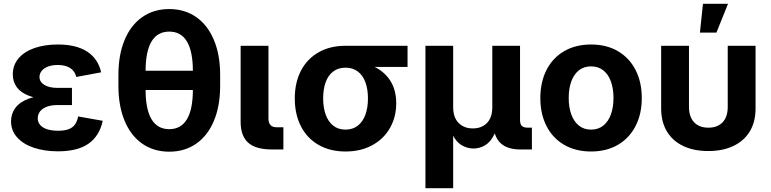

<svg xmlns="http://www.w3.org/2000/svg" viewBox="-20 -787 4061 1011"><path d="M38.1 -148.4Q38.1 -188 60.8 -218.8Q83.5 -249.5 131.3 -267.6Q179.2 -285.6 252 -285.6H358.9V-233.9H283.2Q250.5 -233.9 226.8 -225.1Q203.1 -216.3 190.9 -200.4Q178.7 -184.6 178.7 -164.1Q178.7 -144.5 190.9 -129.6Q203.1 -114.7 227.3 -106.7Q251.5 -98.6 286.1 -98.6Q319.8 -98.6 341.3 -106.7Q362.8 -114.7 374.5 -131.1Q386.2 -147.5 391.6 -173.8L521 -150.9Q503.9 -71.3 446.5 -30.8Q389.2 9.8 285.6 9.8Q214.4 9.8 158.2 -9Q102.1 -27.8 70.1 -63.7Q38.1 -99.6 38.1 -148.4ZM47.4 -395Q47.4 -444.3 77.9 -480Q108.4 -515.6 162.1 -534.2Q215.8 -552.7 284.7 -552.7Q380.9 -552.7 438.5 -515.6Q496.1 -478.5 512.7 -406.2L381.8 -381.8Q374.5 -412.1 349.9 -428.5Q325.2 -444.8 284.2 -444.8Q254.4 -444.8 232.7 -436.5Q210.9 -428.2 199.5 -413.8Q188 -399.4 188 -381.8Q188 -356 213.4 -340.1Q238.8 -324.2 283.2 -324.2H358.9V-264.2H252Q183.1 -264.2 137.2 -280.8Q91.3 -297.4 69.3 -326.7Q47.4 -356 47.4 -395Z M603.5 -335V-392.6Q603.5 -498.2 636.1 -576.5Q668.6 -654.8 729 -697Q789.4 -739.3 871.1 -739.3Q952.9 -739.3 1013.3 -697Q1073.7 -654.8 1106.4 -576.5Q1139.2 -498.2 1139.2 -392.6V-335Q1139.2 -229.3 1106.5 -151Q1073.9 -72.7 1013.2 -30.5Q952.6 11.7 871.1 11.7Q789.6 11.7 729.1 -30.5Q668.7 -72.7 636.1 -151Q603.5 -229.3 603.5 -335ZM995.6 -314.9V-412.6Q995.6 -516.1 964.4 -568.4Q933.1 -620.6 871.1 -620.6Q809.1 -620.6 777.8 -568.4Q746.6 -516.1 746.6 -412.6V-314.9Q746.6 -211.4 777.8 -159.2Q809.1 -106.9 871.1 -106.9Q933.1 -106.9 964.4 -159.2Q995.6 -211.4 995.6 -314.9ZM722.2 -414.6H1020V-313H722.2Z M1247.1 -145V-545.9H1393.6V-163.1Q1393.6 -139.6 1404.5 -128.2Q1415.5 -116.7 1438 -116.7H1472.2V0H1411.1Q1326.7 0 1286.9 -35.6Q1247.1 -71.3 1247.1 -145Z M1532.2 -268.6Q1532.2 -352.1 1564.7 -414.6Q1597.2 -477.1 1657.5 -511.5Q1717.8 -545.9 1799.3 -545.9H2126V-434.6H1887.7L1799.3 -430.7Q1761.2 -430.7 1734.6 -410.6Q1708 -390.6 1694.8 -354Q1681.6 -317.4 1681.6 -268.6Q1681.6 -220.2 1695.1 -183.1Q1708.5 -146 1734.9 -125.2Q1761.2 -104.5 1799.3 -104.5Q1837.4 -104.5 1864 -125.2Q1890.6 -146 1904.1 -183.1Q1917.5 -220.2 1917.5 -268.6Q1917.5 -317.4 1904.1 -354Q1890.6 -390.6 1864 -410.6Q1837.4 -430.7 1799.3 -430.7V-465.8Q1879.9 -465.8 1939.9 -440.4Q2000 -415 2033.2 -365Q2066.4 -314.9 2066.4 -243.2Q2066.4 -171.4 2033.7 -113.5Q2001 -55.7 1940.4 -22.5Q1879.9 10.7 1799.3 10.7Q1718.3 10.7 1657.7 -23.9Q1597.2 -58.6 1564.7 -121.8Q1532.2 -185.1 1532.2 -268.6Z M2220.2 -545.9H2366.2V-223.1Q2366.2 -168.5 2394.8 -139.6Q2423.3 -110.8 2469.7 -110.8Q2516.6 -110.8 2544.4 -139.6Q2572.3 -168.5 2572.3 -223.1V-545.9H2718.3V-154.3Q2718.3 -133.8 2727.8 -124.3Q2737.3 -114.7 2759.3 -114.7H2780.8V0H2719.2Q2648.9 0 2613.5 -35.6Q2578.1 -71.3 2578.1 -139.6V-189H2602.5Q2602.5 -121.1 2583 -80.1Q2563.5 -39.1 2534.2 -22Q2504.9 -4.9 2473.6 -4.9Q2441.4 -4.9 2411.6 -22Q2381.8 -39.1 2362.1 -80.1Q2342.3 -121.1 2342.3 -189H2366.2V204.1H2220.2Z M2825.2 -270.5Q2825.2 -354.5 2857.7 -418.5Q2890.1 -482.4 2950.7 -517.6Q3011.2 -552.7 3092.3 -552.7Q3173.3 -552.7 3233.6 -517.6Q3293.9 -482.4 3326.7 -418.5Q3359.4 -354.5 3359.4 -270.5Q3359.4 -187 3326.7 -123.3Q3293.9 -59.6 3233.6 -24.4Q3173.3 10.7 3092.3 10.7Q3011.2 10.7 2950.7 -24.4Q2890.1 -59.6 2857.7 -123.3Q2825.2 -187 2825.2 -270.5ZM3210.4 -271Q3210.4 -319.8 3197 -357.4Q3183.6 -395 3157 -416.3Q3130.4 -437.5 3092.3 -437.5Q3054.2 -437.5 3027.8 -416.3Q3001.5 -395 2988 -357.7Q2974.6 -320.3 2974.6 -271Q2974.6 -222.7 2988 -185.1Q3001.5 -147.5 3027.8 -126Q3054.2 -104.5 3092.3 -104.5Q3130.4 -104.5 3157 -126Q3183.6 -147.5 3197 -185.1Q3210.4 -222.7 3210.4 -271Z M3461.4 -215.3V-545.9H3607.9V-224.6Q3607.9 -171.9 3634.8 -143.3Q3661.6 -114.7 3710 -114.7Q3758.3 -114.7 3785.2 -143.3Q3812 -171.9 3812 -224.6V-545.9H3958.5V-215.3Q3958.5 -146 3928.5 -95.7Q3898.4 -45.4 3842.3 -18.6Q3786.1 8.3 3709.5 8.3Q3632.8 8.3 3576.9 -18.6Q3521 -45.4 3491.2 -95.7Q3461.4 -146 3461.4 -215.3ZM3681.6 -767.1H3813.5L3752.4 -615.2H3665.5Z"/></svg>

Font: Inter RS Variable
Style: Regular
Weight: 400
Designer: Rasmus Andersson (customised by Maria Ramos and Noel Pretorius)
Foundry: rsms
Version: Version 3.001;Glyphs 3.2.3 (3260)